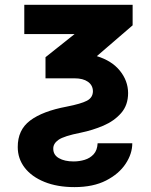

<svg xmlns="http://www.w3.org/2000/svg" viewBox="-20 -548 616 781"><path d="M78.8 -528.4H519.5V-445L373.9 -319.6Q434.7 -301.1 467.7 -260.3Q500.7 -219.5 501.1 -169.7Q501.1 -120.4 472.8 -88.1Q444.6 -55.8 400.6 -36.9Q356.5 -18.1 308.2 -8.2Q240.1 5.3 218.2 20.6Q196.4 35.9 196.7 56.5Q196.4 82 219.5 95.3Q242.5 108.7 279.5 108.7Q302.6 108.7 324.4 102.1Q346.2 95.5 361 79.4Q375.7 63.2 377.1 34.8H518.1Q518.1 77.4 490.9 118.4Q463.8 159.4 411.4 186.3Q359 213.1 283 213.1Q212.7 213.1 160.7 191.9Q108.7 170.8 80.4 134.1Q52.2 97.3 52.2 50.4Q51.8 -19.5 102.6 -57.7Q153.4 -95.9 251.4 -114.3Q309.7 -125.7 333.6 -138.3Q357.6 -150.9 358 -176.8Q357.6 -201.3 337.7 -215.4Q317.8 -229.4 283.4 -229.4H165.1V-315.3L283.4 -409.4H78.8Z"/></svg>

Font: Inter UI
Style: Bold
Weight: 700
Designer: Rasmus Andersson
Foundry: rsms
Version: 3.2;8d6f07862